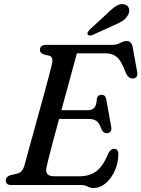

<svg xmlns="http://www.w3.org/2000/svg" viewBox="-20 -924 706 959"><path d="M384 0H35.5Q20.5 0 14.8 -6.5Q9 -13 9 -23Q9 -41.5 32 -49L63 -56Q78 -59.5 86.5 -68Q95 -76.5 101.5 -95.5Q105 -109 115 -145.2Q125 -181.5 138.8 -231.5Q152.5 -281.5 167.8 -336.8Q183 -392 197.5 -444.5Q212 -497 223 -538.8Q234 -580.5 239 -602Q248 -640 226.5 -645.5L199.5 -652Q191 -655 185.2 -660.2Q179.5 -665.5 179.5 -674Q179.5 -700 211.5 -700H539.5Q564 -700 580.8 -709.5Q597.5 -719 613 -719Q637 -719 642.5 -689.5L665 -565.5Q668.5 -550 662.5 -541.5Q656.5 -533 645.5 -532Q621 -529.5 607 -563.5Q587 -619 564.8 -638.2Q542.5 -657.5 510 -657.5H364Q356 -628.5 343.8 -583.2Q331.5 -538 316.8 -483.8Q302 -429.5 286.5 -373.5H418Q439.5 -373.5 450.8 -385.5Q462 -397.5 464 -432.5Q469.5 -450.5 486 -450.5Q507.5 -450.5 510.5 -428.5L535.5 -291Q538.5 -274.5 531.5 -266.8Q524.5 -259 514 -258.5Q496 -258.5 487 -278Q476 -310 461.8 -320Q447.5 -330 421.5 -330H275Q260 -274.5 246.8 -225Q233.5 -175.5 224.5 -139.8Q215.5 -104 212.5 -89Q201.5 -43.5 251 -43.5H375.5Q427.5 -43.5 461 -68.5Q494.5 -93.5 521 -157.5Q533 -181 549.5 -181Q571 -181 571 -153Q570.5 -109.5 553.2 -71Q536 -32.5 508 -8.8Q480 15 446.5 15Q431 15 417.5 7.5Q404 0 384 0ZM515 -856Q539.5 -881 560.5 -894.2Q581.5 -907.5 602.5 -902Q620 -896.5 624.2 -881Q628.5 -865.5 619.5 -849.5Q610 -831.5 592.8 -820Q575.5 -808.5 549 -798L442 -749Q435 -746 428 -746.8Q421 -747.5 418 -752Q415 -757.5 418.8 -763.8Q422.5 -770 428.5 -776.5Z"/></svg>

Font: Fraunces 9pt S050
Style: Italic
Weight: 400
Italic angle: -16°
Version: Version 1.000; ttfautohint (v1.8.3)